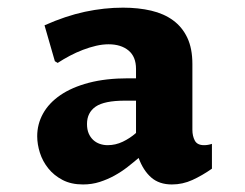

<svg xmlns="http://www.w3.org/2000/svg" viewBox="-20 -745 638 499"><path d="M340.3 -334.5Q327.1 -323.2 311.5 -311Q295.9 -298.8 277.8 -288.8Q259.8 -278.8 239.3 -272.2Q218.8 -265.6 195.8 -265.6Q165 -265.6 142.6 -277.3Q120.1 -289.1 105.5 -307.4Q90.8 -325.7 83.7 -347.9Q76.7 -370.1 76.7 -391.1Q76.7 -422.4 91.8 -449.7Q106.9 -477.1 136.7 -497.6Q166.5 -518.1 210.7 -529.8Q254.9 -541.5 313.5 -541.5H333.5V-565.9Q333.5 -597.7 314 -613.8Q294.4 -629.9 262.2 -629.9Q246.6 -629.9 229.7 -626Q212.9 -622.1 195.6 -615.5Q178.2 -608.9 161.6 -600.1Q145 -591.3 129.9 -581.5L122.6 -585.9L95.7 -679.2Q150.4 -703.6 200.7 -714.4Q251 -725.1 299.8 -725.1Q339.8 -725.1 373 -717.3Q406.2 -709.5 429.9 -692.1Q453.6 -674.8 466.8 -647Q480 -619.1 480 -578.6V-407.7Q480 -391.6 486.3 -379.6Q492.7 -367.7 510.3 -367.7Q520.5 -367.7 530.8 -371.1V-306.6Q505.9 -289.1 480.2 -277.3Q454.6 -265.6 426.8 -265.6Q393.6 -265.6 372.8 -283.9Q352.1 -302.2 340.3 -334.5ZM333.5 -483.4H304.7Q251 -483.4 228.5 -467.8Q206.1 -452.1 206.1 -422.9Q206.1 -408.7 210.4 -398.4Q214.8 -388.2 222.2 -381.3Q229.5 -374.5 239.3 -371.1Q249 -367.7 259.8 -367.7Q280.3 -367.7 299.1 -376.7Q317.9 -385.7 333.5 -399.4Z"/></svg>

Font: Proza Libre
Style: Bold
Weight: 700
Designer: Jasper de Waard
Foundry: Jasper de Waard
Version: Version 1.000; ttfautohint (v1.4.1.8-43bc)